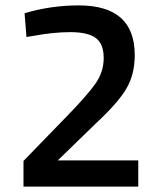

<svg xmlns="http://www.w3.org/2000/svg" viewBox="-20 -691 600 711"><path d="M492 0H67V-95L230 -263Q304 -339 334 -382Q364 -425 364 -476.5Q364 -528 335 -550Q306 -572 240 -572Q178 -572 103 -558L78 -554L71 -642Q168 -671 272 -671Q479 -671 479 -487Q479 -415 447.5 -362Q416 -309 335 -234L194 -97H492Z"/></svg>

Font: TitilliumWeb-SemiBold
Style: SemiBold
Weight: 600
Version: Version 1.001;PS 57.000;hotconv 1.0.70;makeotf.lib2.5.55311